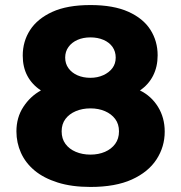

<svg xmlns="http://www.w3.org/2000/svg" viewBox="-20 -730 717 760"><path d="M338 10Q264 10 208.5 -7.5Q153 -25 117 -55Q81 -85 63 -125Q45 -165 45 -210Q45 -265 72.5 -307Q100 -349 142 -372Q107 -395 88.5 -429.5Q70 -464 70 -510Q70 -566 99 -611Q128 -656 187 -683Q246 -710 338 -710Q429 -710 488 -683.5Q547 -657 575.5 -612Q604 -567 604 -511Q604 -466 586 -430.5Q568 -395 534 -372Q579 -350 605.5 -307Q632 -264 632 -209Q632 -149 599.5 -99Q567 -49 502 -19.5Q437 10 338 10ZM338 -118Q370 -118 395.5 -129Q421 -140 436 -160.5Q451 -181 451 -210Q451 -239 436 -259Q421 -279 395.5 -290Q370 -301 338 -301Q306 -301 280 -290Q254 -279 239 -259Q224 -239 224 -210Q224 -181 239 -160.5Q254 -140 280 -129Q306 -118 338 -118ZM338 -422Q366 -422 389 -432.5Q412 -443 425 -460.5Q438 -478 438 -502Q438 -526 425.5 -544Q413 -562 390 -572Q367 -582 338 -582Q309 -582 286.5 -572Q264 -562 251 -544Q238 -526 238 -502Q238 -478 251 -460Q264 -442 286.5 -432Q309 -422 338 -422Z"/></svg>

Font: Rubik
Style: Bold
Weight: 700
Designer: Hubert and Fischer
Foundry: Hubert and Fischer
Version: Version 2.300;gftools[0.9.30]